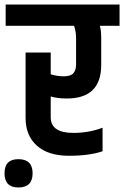

<svg xmlns="http://www.w3.org/2000/svg" viewBox="-59 -683 548 848"><path d="M277 -514Q277 -544 268 -569H-34V-663H469V-569H382Q388 -550 388 -514V-396Q388 -248 236 -248Q195 -248 165 -257V-165Q165 -96 265 -96Q334 -96 394 -119V-15Q336 5 245 5Q154 5 104 -39.5Q54 -84 54 -162V-451H165V-355Q192 -346 222.5 -346Q253 -346 265 -359.5Q277 -373 277 -398ZM22 145Q-39 145 -39 82.5Q-39 20 22 20Q85 20 85 82.5Q85 145 22 145Z"/></svg>

Font: Khand Semibold
Style: Regular
Weight: 600
Designer: Devanagari: Sanchit Sawaria, Jyotish Sonowal; Latin: Satya Rajpurohit
Foundry: Indian Type Foundry
Version: Version 1.100;PS 1.0;hotconv 1.0.78;makeotf.lib2.5.61930; tt